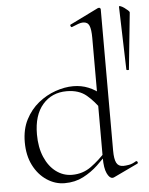

<svg xmlns="http://www.w3.org/2000/svg" viewBox="-53 -769 641 825"><g transform="rotate(-5 267.5 -356.0)"><path d="M193 13Q152 13 116 -11Q80 -35 58.5 -77.5Q37 -120 37 -177Q37 -233 58.5 -274.5Q80 -316 114 -343.5Q148 -371 188 -385Q228 -399 265 -399Q300 -399 330.5 -386.5Q361 -374 387 -351L378 -287Q353 -325 320.5 -352.5Q288 -380 235 -380Q171 -380 131.5 -334.5Q92 -289 92 -206Q92 -150 110 -108Q128 -66 159 -43Q190 -20 228 -20Q274 -20 310 -46Q346 -72 378 -108L386 -101Q365 -77 337 -50.5Q309 -24 273.5 -5.5Q238 13 193 13ZM412 -718V-108Q412 -72 420.5 -55.5Q429 -39 450 -39Q460 -39 474.5 -41.5Q489 -44 505 -54Q510 -56 512.5 -50.5Q515 -45 510 -43L407 6Q403 8 399 8Q386 8 375.5 -14.5Q365 -37 365 -81V-599Q365 -635 358 -651.5Q351 -668 331 -668Q322 -668 311 -664Q300 -660 283 -653Q279 -651 276.5 -657Q274 -663 278 -664L400 -724Q402 -725 405 -725Q407 -725 409.5 -723Q412 -721 412 -718ZM491 -722Q491 -726 498 -723.5Q505 -721 513.5 -715Q522 -709 528.5 -703Q535 -697 535 -694L510 -449Q510 -447 504.5 -447.5Q499 -448 499 -450Z"/></g></svg>

Font: Cormorant Light
Style: Regular
Weight: 300
Designer: Christian Thalmann (Catharsis Fonts)
Foundry: Catharsis Fonts
Version: Version 4.000